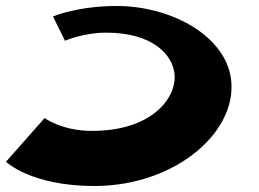

<svg xmlns="http://www.w3.org/2000/svg" viewBox="-24 -604 864 641"><path d="M331 -495C484 -495 555 -422 559 -352C563 -274 481 -167 283 -167C182 -167 125 -210 125 -210L-4 -64C-4 -64 79 17 291 17C568 17 781 -173 745 -354C716 -493 539 -584 366 -584C233 -584 153 -549 153 -549L193 -468C193 -468 254 -495 331 -495Z"/></svg>

Font: Hussar Milosc
Style: Bold
Weight: 700
Foundry: Cannot Into Space Fonts
Version: Version 1.02